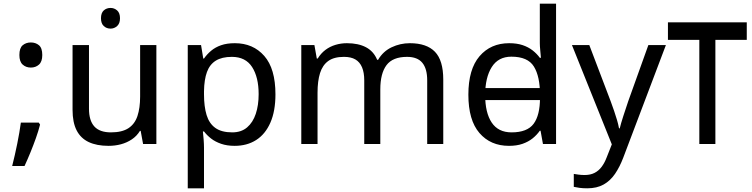

<svg xmlns="http://www.w3.org/2000/svg" viewBox="-20 -780 4075 1040"><path d="M190 -116 197 -105Q188 -70 174.5 -32Q161 6 145.5 44Q130 82 113 119H46Q61 60 73.5 -2Q86 -64 93 -116ZM147 -414Q121 -414 103 -430Q85 -446 85 -482Q85 -520 103 -535Q121 -550 147 -550Q173 -550 191 -535Q209 -520 209 -482Q209 -446 191 -430Q173 -414 147 -414Z M579 -737Q599 -737 614.5 -723.5Q630 -710 630 -681Q630 -653 614.5 -639Q599 -625 579 -625Q557 -625 542 -639Q527 -653 527 -681Q527 -710 542 -723.5Q557 -737 579 -737ZM827 -536V0H755L742 -71H738Q721 -43 694 -25Q667 -7 635 1.5Q603 10 568 10Q504 10 460.5 -10.5Q417 -31 395 -74Q373 -117 373 -185V-536H462V-191Q462 -127 491 -95Q520 -63 581 -63Q641 -63 675.5 -85.5Q710 -108 724.5 -151.5Q739 -195 739 -257V-536Z M1252 -546Q1351 -546 1411.5 -477Q1472 -408 1472 -269Q1472 -178 1444.5 -115.5Q1417 -53 1367.5 -21.5Q1318 10 1251 10Q1210 10 1178 -1Q1146 -12 1123.5 -29.5Q1101 -47 1085 -68H1079Q1081 -51 1083 -25Q1085 1 1085 20V240H997V-536H1069L1081 -463H1085Q1101 -486 1123.5 -505Q1146 -524 1177.5 -535Q1209 -546 1252 -546ZM1236 -472Q1182 -472 1149 -451.5Q1116 -431 1101 -390Q1086 -349 1085 -286V-269Q1085 -203 1099 -157Q1113 -111 1146.5 -87Q1180 -63 1238 -63Q1287 -63 1318.5 -90Q1350 -117 1365.5 -163.5Q1381 -210 1381 -270Q1381 -362 1345.5 -417Q1310 -472 1236 -472Z M2200 -546Q2291 -546 2336 -499.5Q2381 -453 2381 -349V0H2294V-345Q2294 -408 2267.5 -440Q2241 -472 2185 -472Q2107 -472 2073.5 -427Q2040 -382 2040 -296V0H1953V-345Q1953 -387 1941 -415.5Q1929 -444 1905 -458Q1881 -472 1843 -472Q1789 -472 1758 -449.5Q1727 -427 1713.5 -384Q1700 -341 1700 -278V0H1612V-536H1683L1696 -463H1701Q1718 -491 1742.5 -509.5Q1767 -528 1797 -537Q1827 -546 1859 -546Q1921 -546 1962.5 -524Q2004 -502 2023 -456H2028Q2055 -502 2101.5 -524Q2148 -546 2200 -546Z M2566 -238V-303H2942V-238ZM2737 10Q2637 10 2577 -59.5Q2517 -129 2517 -267Q2517 -405 2577.5 -475.5Q2638 -546 2738 -546Q2780 -546 2811 -535.5Q2842 -525 2865 -507Q2888 -489 2904 -467H2910Q2909 -480 2906.5 -505.5Q2904 -531 2904 -546V-760H2992V0H2921L2908 -72H2904Q2888 -49 2865 -30.5Q2842 -12 2810.5 -1Q2779 10 2737 10ZM2751 -63Q2836 -63 2870.5 -109.5Q2905 -156 2905 -250V-266Q2905 -366 2872 -419.5Q2839 -473 2750 -473Q2679 -473 2643.5 -416.5Q2608 -360 2608 -265Q2608 -169 2643.5 -116Q2679 -63 2751 -63Z M3078 -536H3172L3288 -231Q3298 -204 3306.5 -179Q3315 -154 3322 -130.5Q3329 -107 3333 -85H3337Q3343 -110 3356 -150.5Q3369 -191 3383 -232L3492 -536H3587L3356 74Q3337 124 3311.5 161.5Q3286 199 3249.5 219.5Q3213 240 3161 240Q3137 240 3119 237.5Q3101 235 3088 232V162Q3099 164 3114.5 166Q3130 168 3147 168Q3178 168 3200.5 156.5Q3223 145 3239 123.5Q3255 102 3266 73L3294 2Z M4025 -659V-564H3855V0H3768V-564H3598V-659Z"/></svg>

Font: hexukannada05
Style: Book
Weight: 400
Designer: Jelle Bosma - Monotype Design Team
Foundry: Monotype Imaging Inc.
Version: Version 2.003